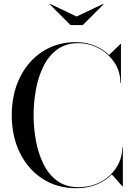

<svg xmlns="http://www.w3.org/2000/svg" viewBox="-20 -982 710 1012"><path d="M382 10Q280.5 10 204 -39.8Q127.5 -89.5 84.8 -176.5Q42 -263.5 42 -375Q42 -486.5 84.8 -573.5Q127.5 -660.5 204 -710.2Q280.5 -760 382 -760Q432.5 -760 477.2 -742Q522 -724 554.5 -692L615 -750H617.5V-545H614.5Q614.5 -606 582.5 -653.2Q550.5 -700.5 499.8 -727.5Q449 -754.5 392 -754.5Q327 -754.5 281.8 -721.2Q236.5 -688 209.2 -633Q182 -578 169.5 -510.8Q157 -443.5 157 -375Q157 -307 169.5 -239.5Q182 -172 209.2 -117Q236.5 -62 281.8 -28.8Q327 4.5 392 4.5Q444 4.5 486.5 -12.2Q529 -29 560 -58.5Q591 -88 607.8 -125.5Q624.5 -163 624.5 -205H627.5V0H625L569.5 -62.5Q537 -29 488.8 -9.5Q440.5 10 382 10ZM351.5 -850 241.5 -960 244 -961.5 383.5 -895 524 -961.5 526.5 -960 416.5 -850Z"/></svg>

Font: Bodoni Moda 72pt
Style: Regular
Weight: 400
Designer: Owen Earl
Foundry: indestructible type
Version: Version 2.005